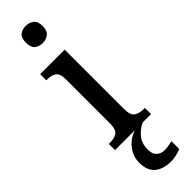

<svg xmlns="http://www.w3.org/2000/svg" viewBox="-340 -742 965 965"><g transform="rotate(-45 143.0 -259.5)"><path d="M142 -637Q116 -637 99.5 -651Q83 -665 83 -698Q83 -732 99.5 -745.5Q116 -759 142 -759Q166 -759 184 -745.5Q202 -732 202 -698Q202 -665 184 -651Q166 -637 142 -637ZM18 0V-44H28Q57 -44 76 -56.5Q95 -69 95 -113V-424Q95 -467 77 -479.5Q59 -492 31 -492H22V-536H196V-116Q196 -70 215 -57Q234 -44 263 -44H274V0ZM180 240Q122 240 90.5 213.5Q59 187 59 130Q59 99 73 72Q87 45 110.5 26Q134 7 160 0H216Q189 10 162.5 39Q136 68 136 115Q136 147 153 162Q170 177 195 177Q207 177 220.5 174.5Q234 172 250 169V224Q236 231 215 235.5Q194 240 180 240Z"/></g></svg>

Font: Noto Serif Armenian Condensed Medium
Style: Regular
Weight: 500
Width: 3
Designer: Monotype Design Team
Foundry: Monotype Imaging Inc.
Version: Version 2.008; ttfautohint (v1.8.4.7-5d5b)